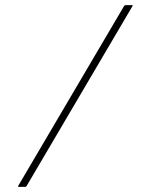

<svg xmlns="http://www.w3.org/2000/svg" viewBox="-20 -728 557 748"><path d="M84 -4Q83 -2 81.5 -1Q80 0 78 0H52Q51 0 50.5 -1Q50 -2 51 -4L463 -704Q464 -706 466 -707Q468 -708 469 -708H495Q497 -708 497 -707Q497 -706 496 -704Z"/></svg>

Font: Glory Thin Thin
Style: Regular
Weight: 250
Version: Version 1.011